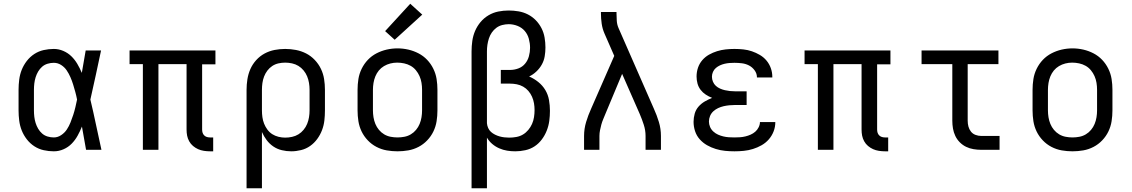

<svg xmlns="http://www.w3.org/2000/svg" viewBox="-20 -799 6040 1024"><path d="M267 8Q240 8 213 2Q186 -4 163 -19Q140 -34 123 -56Q106 -78 96 -103Q86 -128 82.5 -155.5Q79 -183 79 -210V-320Q79 -347 82.5 -374.5Q86 -402 96 -427Q106 -452 123 -474Q140 -496 163 -511Q186 -526 213 -532Q240 -538 267 -538Q293 -538 317.5 -527.5Q342 -517 360.5 -499Q379 -481 392.5 -458Q406 -435 416 -411Q416 -412 416.5 -412Q417 -412 417 -412V-414Q422 -443 427 -472Q432 -501 437 -530H519Q505 -465 491 -399Q477 -333 462 -268Q478 -201 492 -134Q506 -67 521 0H439Q433 -31 428 -62Q423 -93 417 -124Q407 -99 394 -75.5Q381 -52 362.5 -33Q344 -14 319 -3Q294 8 267 8ZM267 -66Q288 -66 306.5 -78.5Q325 -91 336.5 -108.5Q348 -126 356 -146Q364 -166 370.5 -186Q377 -206 382 -227Q387 -248 391 -268Q387 -289 381.5 -309Q376 -329 370 -348.5Q364 -368 355.5 -387.5Q347 -407 335.5 -424Q324 -441 306 -452.5Q288 -464 267 -464Q250 -464 233.5 -459Q217 -454 204.5 -443Q192 -432 183.5 -417.5Q175 -403 170 -387Q165 -371 163 -354Q161 -337 161 -320V-210Q161 -193 163 -176Q165 -159 170 -143Q175 -127 183.5 -112.5Q192 -98 204.5 -87Q217 -76 233.5 -71Q250 -66 267 -66Z M1100 8Q1084 8 1067.5 5.5Q1051 3 1036.5 -3.5Q1022 -10 1009.5 -20.5Q997 -31 989 -45.5Q981 -60 978 -75.5Q975 -91 975 -108V-457H825V0H742V-457H671V-530H1129V-456H1058V-108Q1058 -99 1060.5 -91Q1063 -83 1069 -77Q1075 -71 1083 -68.5Q1091 -66 1100 -66H1117V8Z M1295 205V-320Q1295 -348 1299.5 -376.5Q1304 -405 1315.5 -431Q1327 -457 1346.5 -478.5Q1366 -500 1391 -513.5Q1416 -527 1444 -532.5Q1472 -538 1501 -538Q1530 -538 1558.5 -532.5Q1587 -527 1612.5 -514Q1638 -501 1658.5 -479.5Q1679 -458 1691.5 -432Q1704 -406 1708.5 -377.5Q1713 -349 1713 -320V-210Q1713 -183 1710 -156.5Q1707 -130 1697.5 -105Q1688 -80 1672 -58Q1656 -36 1634 -20.5Q1612 -5 1585.5 1.5Q1559 8 1533 8Q1508 8 1483 2Q1458 -4 1437.5 -18Q1417 -32 1402 -52Q1387 -72 1377 -95V205ZM1501 -65Q1519 -65 1537.5 -69Q1556 -73 1571.5 -82.5Q1587 -92 1599 -106.5Q1611 -121 1618 -138Q1625 -155 1628 -173.5Q1631 -192 1631 -210V-320Q1631 -338 1628 -356.5Q1625 -375 1618 -392Q1611 -409 1599 -423.5Q1587 -438 1571.5 -447.5Q1556 -457 1537.5 -461Q1519 -465 1501 -465Q1483 -465 1465 -461Q1447 -457 1432 -447Q1417 -437 1406 -422.5Q1395 -408 1388.5 -391Q1382 -374 1379.5 -356Q1377 -338 1377 -320V-210Q1377 -192 1379.5 -174Q1382 -156 1388.5 -139.5Q1395 -123 1406 -108Q1417 -93 1432 -83.5Q1447 -74 1465 -69.5Q1483 -65 1501 -65Z M2100 8Q2071 8 2042.5 3Q2014 -2 1988 -15.5Q1962 -29 1941.5 -50.5Q1921 -72 1908.5 -98Q1896 -124 1891.5 -152.5Q1887 -181 1887 -210V-320Q1887 -349 1891.5 -377.5Q1896 -406 1909 -432.5Q1922 -459 1942 -480Q1962 -501 1988 -514.5Q2014 -528 2042.5 -534.5Q2071 -541 2100 -541Q2129 -541 2157.5 -534.5Q2186 -528 2212 -514.5Q2238 -501 2258 -480Q2278 -459 2291 -432.5Q2304 -406 2308.5 -377.5Q2313 -349 2313 -320V-210Q2313 -181 2308.5 -152.5Q2304 -124 2291.5 -98Q2279 -72 2258.5 -50.5Q2238 -29 2212 -15.5Q2186 -2 2157.5 3Q2129 8 2100 8ZM2100 -66Q2118 -66 2136.5 -69.5Q2155 -73 2171 -82.5Q2187 -92 2199 -106.5Q2211 -121 2218 -138Q2225 -155 2228 -173.5Q2231 -192 2231 -210V-320Q2231 -339 2228 -357.5Q2225 -376 2217.5 -393Q2210 -410 2198 -424.5Q2186 -439 2170 -448Q2154 -457 2135.5 -461Q2117 -465 2098 -465Q2080 -465 2062 -460.5Q2044 -456 2028 -446.5Q2012 -437 2000.5 -423Q1989 -409 1982 -392Q1975 -375 1972 -356.5Q1969 -338 1969 -320V-210Q1969 -192 1972 -173.5Q1975 -155 1982 -138Q1989 -121 2001 -106.5Q2013 -92 2029 -82.5Q2045 -73 2063.5 -69.5Q2082 -66 2100 -66ZM2085 -587 2034 -633 2168 -779 2232 -721Z M2495 205V-525Q2495 -553 2499 -581Q2503 -609 2514 -634.5Q2525 -660 2543 -681.5Q2561 -703 2585.5 -717.5Q2610 -732 2637.5 -737.5Q2665 -743 2693 -743Q2719 -743 2745.5 -738.5Q2772 -734 2795.5 -722Q2819 -710 2837.5 -691Q2856 -672 2868 -648.5Q2880 -625 2884.5 -598.5Q2889 -572 2889 -546Q2889 -522 2885 -498.5Q2881 -475 2869.5 -454.5Q2858 -434 2840.5 -417.5Q2823 -401 2802 -391Q2828 -380 2851 -361.5Q2874 -343 2888.5 -318.5Q2903 -294 2908 -265.5Q2913 -237 2913 -208Q2913 -181 2909.5 -154.5Q2906 -128 2896 -102.5Q2886 -77 2869.5 -55Q2853 -33 2831 -18.5Q2809 -4 2782 2Q2755 8 2728 8Q2706 8 2684.5 4.5Q2663 1 2642.5 -8Q2622 -17 2605 -31.5Q2588 -46 2577 -65V205ZM2696 -65Q2715 -65 2734 -68.5Q2753 -72 2769 -81.5Q2785 -91 2797.5 -106Q2810 -121 2817.5 -138Q2825 -155 2828 -174Q2831 -193 2831 -212Q2831 -230 2828 -248Q2825 -266 2817.5 -283Q2810 -300 2798 -314Q2786 -328 2770 -337Q2754 -346 2736 -349.5Q2718 -353 2700 -353H2651V-426H2700Q2723 -426 2744.5 -434Q2766 -442 2780.5 -459.5Q2795 -477 2801 -499.5Q2807 -522 2807 -544Q2807 -568 2800.5 -592Q2794 -616 2778.5 -634Q2763 -652 2740 -661Q2717 -670 2693 -670Q2676 -670 2658.5 -665.5Q2641 -661 2627 -650.5Q2613 -640 2603 -625.5Q2593 -611 2587.5 -594Q2582 -577 2579.5 -560Q2577 -543 2577 -525V-146V-142Q2578 -129 2583.5 -116.5Q2589 -104 2598.5 -95.5Q2608 -87 2620 -81Q2632 -75 2644.5 -71.5Q2657 -68 2670 -66.5Q2683 -65 2696 -65Z M3095 0V-74Q3095 -112 3106 -148.5Q3117 -185 3133 -220L3256 -501L3204 -620Q3193 -645 3189 -672.5Q3185 -700 3185 -728V-735H3268V-728Q3268 -708 3269.5 -687.5Q3271 -667 3279 -649L3467 -220Q3483 -185 3494 -148.5Q3505 -112 3505 -74V0H3423V-74Q3423 -104 3413.5 -133.5Q3404 -163 3392 -191L3298 -405L3209 -192Q3203 -177 3197 -163Q3191 -149 3187 -134Q3183 -119 3180 -104Q3177 -89 3177 -74V0Z M3897 8Q3872 8 3847 5.5Q3822 3 3797.5 -4.5Q3773 -12 3751 -24.5Q3729 -37 3712 -56Q3695 -75 3687 -99.5Q3679 -124 3679 -149Q3679 -171 3685 -192.5Q3691 -214 3705.5 -230.5Q3720 -247 3739 -258Q3758 -269 3778 -277Q3760 -284 3744 -294.5Q3728 -305 3716.5 -320Q3705 -335 3700 -353.5Q3695 -372 3695 -391Q3695 -415 3702.5 -437.5Q3710 -460 3725.5 -478Q3741 -496 3761.5 -507.5Q3782 -519 3804.5 -526Q3827 -533 3850.5 -535.5Q3874 -538 3897 -538Q3921 -538 3944.5 -535.5Q3968 -533 3990 -525.5Q4012 -518 4032.5 -506Q4053 -494 4068 -476Q4083 -458 4091 -435.5Q4099 -413 4099 -389Q4099 -388 4099 -387.5Q4099 -387 4099 -386H4017Q4017 -387 4017 -387Q4017 -387 4017 -387Q4017 -407 4004.5 -424Q3992 -441 3974.5 -450Q3957 -459 3937 -461.5Q3917 -464 3897 -464Q3884 -464 3871 -463Q3858 -462 3845 -459Q3832 -456 3820 -450.5Q3808 -445 3798 -436.5Q3788 -428 3782.5 -415.5Q3777 -403 3777 -390Q3777 -376 3782.5 -363Q3788 -350 3798 -341Q3808 -332 3820.5 -326.5Q3833 -321 3846 -318Q3859 -315 3872.5 -313.5Q3886 -312 3900 -312H3962V-239H3900Q3885 -239 3869.5 -237.5Q3854 -236 3839 -232.5Q3824 -229 3810 -222.5Q3796 -216 3784.5 -205.5Q3773 -195 3767 -180.5Q3761 -166 3761 -151Q3761 -136 3767 -122Q3773 -108 3784.5 -97.5Q3796 -87 3809.5 -81Q3823 -75 3837.5 -71.5Q3852 -68 3867 -67Q3882 -66 3897 -66Q3912 -66 3926.5 -67Q3941 -68 3955.5 -71.5Q3970 -75 3983.5 -81Q3997 -87 4008 -96.5Q4019 -106 4026 -120Q4033 -134 4033 -148H4115Q4115 -148 4115 -148Q4115 -148 4115 -147Q4115 -122 4106 -98.5Q4097 -75 4080.5 -56Q4064 -37 4042 -24.5Q4020 -12 3996 -4.5Q3972 3 3947 5.5Q3922 8 3897 8Z M4700 8Q4684 8 4667.5 5.5Q4651 3 4636.5 -3.5Q4622 -10 4609.5 -20.5Q4597 -31 4589 -45.5Q4581 -60 4578 -75.5Q4575 -91 4575 -108V-457H4425V0H4342V-457H4271V-530H4729V-456H4658V-108Q4658 -99 4660.5 -91Q4663 -83 4669 -77Q4675 -71 4683 -68.5Q4691 -66 4700 -66H4717V8Z M5213 0Q5193 0 5172 -3.5Q5151 -7 5132.5 -16Q5114 -25 5099 -40Q5084 -55 5075 -74Q5066 -93 5062.5 -113.5Q5059 -134 5059 -155V-457H4895V-530H5305V-457H5141V-155Q5141 -139 5145 -124Q5149 -109 5158.5 -97Q5168 -85 5183 -79.5Q5198 -74 5213 -74H5311V0Z M5700 8Q5671 8 5642.5 3Q5614 -2 5588 -15.5Q5562 -29 5541.5 -50.5Q5521 -72 5508.5 -98Q5496 -124 5491.5 -152.5Q5487 -181 5487 -210V-320Q5487 -349 5491.5 -377.5Q5496 -406 5509 -432.5Q5522 -459 5542 -480Q5562 -501 5588 -514.5Q5614 -528 5642.5 -534.5Q5671 -541 5700 -541Q5729 -541 5757.5 -534.5Q5786 -528 5812 -514.5Q5838 -501 5858 -480Q5878 -459 5891 -432.5Q5904 -406 5908.5 -377.5Q5913 -349 5913 -320V-210Q5913 -181 5908.5 -152.5Q5904 -124 5891.5 -98Q5879 -72 5858.5 -50.5Q5838 -29 5812 -15.5Q5786 -2 5757.5 3Q5729 8 5700 8ZM5700 -66Q5718 -66 5736.5 -69.5Q5755 -73 5771 -82.5Q5787 -92 5799 -106.5Q5811 -121 5818 -138Q5825 -155 5828 -173.5Q5831 -192 5831 -210V-320Q5831 -339 5828 -357.5Q5825 -376 5817.5 -393Q5810 -410 5798 -424.5Q5786 -439 5770 -448Q5754 -457 5735.5 -461Q5717 -465 5698 -465Q5680 -465 5662 -460.5Q5644 -456 5628 -446.5Q5612 -437 5600.5 -423Q5589 -409 5582 -392Q5575 -375 5572 -356.5Q5569 -338 5569 -320V-210Q5569 -192 5572 -173.5Q5575 -155 5582 -138Q5589 -121 5601 -106.5Q5613 -92 5629 -82.5Q5645 -73 5663.5 -69.5Q5682 -66 5700 -66Z"/></svg>

Font: Iosevka Curly Slab Extended
Style: Regular
Weight: 400
Width: 7
Monospace: yes
Designer: Belleve Invis
Foundry: Belleve Invis
Version: Version 11.1.0; ttfautohint (v1.8.3)